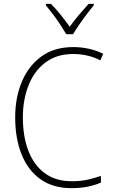

<svg xmlns="http://www.w3.org/2000/svg" viewBox="-20 -969 586 999"><path d="M361 -688Q275 -688 216.5 -644Q158 -600 128.5 -525Q99 -450 99 -359Q99 -258 128 -183.5Q157 -109 213.5 -67.5Q270 -26 353 -26Q400 -26 438 -34.5Q476 -43 505 -54V-19Q476 -6 437.5 2Q399 10 351 10Q257 10 192 -35.5Q127 -81 93 -164Q59 -247 59 -359Q59 -461 93.5 -543.5Q128 -626 195 -675Q262 -724 361 -724Q446 -724 517 -689L502 -655Q467 -673 431.5 -680.5Q396 -688 361 -688ZM325 -791Q312 -813 293.5 -841Q275 -869 255 -895.5Q235 -922 219 -941V-949H245Q270 -924 296 -891.5Q322 -859 343 -830Q364 -860 389.5 -890Q415 -920 441 -949H468V-941Q451 -921 430.5 -894Q410 -867 391.5 -840Q373 -813 360 -791Z"/></svg>

Font: Noto Sans Hebrew SemiCondensed ExtraLight
Style: Regular
Weight: 200
Width: 4
Designer: Monotype Design Team
Foundry: Monotype Imaging Inc.
Version: Version 2.004; ttfautohint (v1.8.4.7-5d5b)